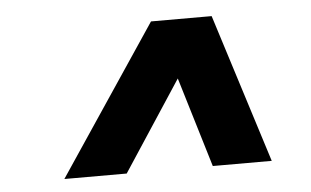

<svg xmlns="http://www.w3.org/2000/svg" viewBox="-36 -738 731 451"><g transform="rotate(-5 330.0 -512.5)"><path d="M99 -337 334 -688H477L588 -337H449L385 -549L246 -337Z"/></g></svg>

Font: Archivo SemiBold Black
Style: Italic
Weight: 900
Italic angle: -10°
Version: Version 2.001